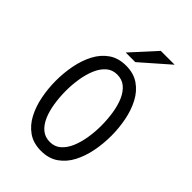

<svg xmlns="http://www.w3.org/2000/svg" viewBox="-268 -1031 1153 1153"><g transform="rotate(45 308.0 -455.0)"><path d="M308 12Q243.1 12 198.1 -19.2Q153.1 -50.5 125.6 -102.8Q98.1 -155.1 85.6 -219.4Q73 -283.6 73 -350Q73 -416.4 85.6 -480.6Q98.1 -544.9 125.6 -597.2Q153.1 -649.5 198.1 -680.8Q243.1 -712 308 -712Q372.9 -712 417.9 -680.8Q463 -649.5 490.5 -597.2Q518 -544.9 530.6 -480.6Q543.2 -416.4 543.2 -350Q543.2 -283.6 530.6 -219.4Q518 -155.1 490.5 -102.8Q463 -50.5 417.9 -19.2Q372.9 12 308 12ZM308 -63.5Q349.1 -63.5 377.6 -88.8Q406.1 -114.1 423.8 -156Q441.4 -197.9 449.4 -248.6Q457.5 -299.2 457.5 -350Q457.5 -405.2 449.4 -456.6Q441.4 -507.9 423.8 -548.4Q406.2 -589 377.8 -612.8Q349.2 -636.5 308 -636.5Q266.8 -636.5 238.2 -611.2Q209.8 -586 192.2 -544.1Q174.6 -502.2 166.6 -451.6Q158.5 -400.9 158.5 -350Q158.5 -294.9 166.6 -243.6Q174.6 -192.2 192.2 -151.6Q209.8 -111 238.2 -87.2Q266.8 -63.5 308 -63.5ZM250.2 -765.8 392.2 -921.8H509.8L331.8 -765.8Z"/></g></svg>

Font: Overpass Mono Light
Style: Regular
Weight: 300
Monospace: yes
Designer: Delve Withrington, Dave Bailey
Foundry: Delve Fonts LLC
Version: Version 4.000